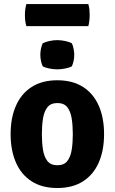

<svg xmlns="http://www.w3.org/2000/svg" viewBox="-20 -906 562 940"><path d="M489.5 -249Q489.5 -169.5 463.5 -110.2Q437.5 -51 386.5 -18.2Q335.5 14.5 260.5 14.5Q185.5 14.5 134.5 -18.5Q83.5 -51.5 57.8 -110.8Q32 -170 32 -249Q32 -329 58 -388.2Q84 -447.5 135 -480.2Q186 -513 260.5 -513Q336 -513 387 -480Q438 -447 463.8 -387.8Q489.5 -328.5 489.5 -249ZM185 -249Q185 -207 190.5 -172.5Q196 -138 212.2 -117.5Q228.5 -97 261 -97Q293.5 -97 309.5 -117.5Q325.5 -138 331 -172.5Q336.5 -207 336.5 -249Q336.5 -291 331 -325.8Q325.5 -360.5 309.5 -381Q293.5 -401.5 261 -401.5Q228.5 -401.5 212.2 -381Q196 -360.5 190.5 -325.8Q185 -291 185 -249ZM177.5 -638Q177.5 -668 189 -694Q201.5 -700.5 221.2 -705Q241 -709.5 260.5 -709.5Q279.5 -709.5 300.2 -705Q321 -700.5 332 -694Q337.5 -681.5 340.5 -666.2Q343.5 -651 343.5 -638Q343.5 -608.5 332 -581.5Q321 -575 300.2 -570.8Q279.5 -566.5 260.5 -566.5Q241 -566.5 220.5 -570.8Q200 -575 189 -581.5Q177.5 -608.5 177.5 -638ZM109 -778Q105 -792.5 103.5 -804.5Q102 -816.5 102 -832Q102 -846.5 103.5 -858.8Q105 -871 109 -886H412.5Q416.5 -871 417.8 -860.2Q419 -849.5 419 -833.5Q419 -802.5 412.5 -778Z"/></svg>

Font: Signika Negative
Style: Bold
Weight: 700
Designer: Anna Giedry
Foundry: Anna Giedry
Version: Version 2.001